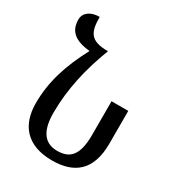

<svg xmlns="http://www.w3.org/2000/svg" viewBox="-184 -879 924 1004"><g transform="rotate(30 278.0 -377.5)"><path d="M282 10C415 10 498 -54 498 -216V-414H397V-210C397 -87 356 -47 280 -47C200 -47 164 -105 164 -210C164 -351 196 -491 250 -631C143 -631 123 -672 123 -765C67 -765 33 -737 33 -698C33 -633 69 -593 166 -584C96 -452 59 -336 59 -208C59 -77 128 10 282 10Z"/></g></svg>

Font: Noto Serif Armenian ExtraCondensed SemiBold
Style: Regular
Weight: 600
Width: 2
Designer: Monotype Design Team
Foundry: Monotype Imaging Inc.
Version: Version 2.008